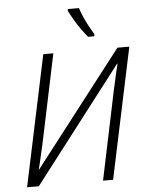

<svg xmlns="http://www.w3.org/2000/svg" viewBox="-62 -996 787 1045"><g transform="rotate(-5 332.0 -473.5)"><path d="M43 0 194 -714H249L147 -228Q142 -205 136 -180Q130 -155 125 -132Q120 -109 115 -91H117L599 -714H664L513 0H458L559 -483Q565 -508 570.5 -534Q576 -560 581.5 -584Q587 -608 592 -627L590 -628L107 0ZM445 -787Q429 -806 409.5 -833.5Q390 -861 373.5 -889.5Q357 -918 348 -937V-947H409Q417 -923 429 -895.5Q441 -868 454.5 -843.5Q468 -819 480 -799L479 -787Z"/></g></svg>

Font: Noto Sans Display Light
Style: Italic
Weight: 300
Italic angle: -12°
Designer: Monotype Design Team
Foundry: Monotype Imaging Inc.
Version: Version 2.003